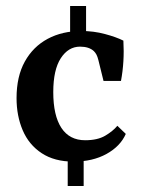

<svg xmlns="http://www.w3.org/2000/svg" viewBox="-20 -542 469 638"><path d="M258 -27V76H205V-27ZM213 -522H266V-412H213ZM35 -216Q35 -288 62.5 -337.5Q90 -387 138.5 -413Q187 -439 251 -439Q291 -439 328.5 -429Q366 -419 390 -407Q392 -372 390 -338.5Q388 -305 382 -273H324L307 -342Q304 -354 300.5 -360.5Q297 -367 292 -372Q276 -387 246 -387Q207 -387 182 -348.5Q157 -310 157 -236Q157 -158 184 -117Q211 -76 263 -76Q304 -76 329.5 -91Q355 -106 370 -124L398 -97Q380 -56 334 -30.5Q288 -5 224 -5Q161 -5 118.5 -33Q76 -61 55.5 -109Q35 -157 35 -216Z"/></svg>

Font: Rasa SemiBold
Style: Regular
Weight: 600
Designer: Anna Giedrys (Yrsa+Rasa design), David Brezina (Yrsa art-direction, Rasa art-direction, design)
Foundry: Rosetta Type Foundry
Version: Version 2.004